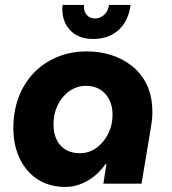

<svg xmlns="http://www.w3.org/2000/svg" viewBox="-20 -729 682 762"><path d="M239.7 13Q176.7 13 130.2 -16.8Q83.7 -46.7 58.3 -99.7Q33 -152.7 33 -220.7Q33 -287.7 54.2 -343.5Q75.3 -399.3 114.5 -440Q153.7 -480.7 207.3 -502.8Q261 -525 325.3 -525Q374.3 -525 420.7 -510.7Q467 -496.3 504.2 -466.8Q541.3 -437.3 563 -391.8Q584.7 -346.3 584.7 -283.3Q584.7 -269 583.3 -255.2Q582 -241.3 578.3 -220L541.7 0H390.3L402.3 -78.3H399Q369.7 -35.7 326.8 -11.3Q284 13 239.7 13ZM296.7 -121Q333.3 -121 362.5 -142Q391.7 -163 409.2 -197.7Q426.7 -232.3 426.7 -273.7Q426.7 -307 414.2 -332.5Q401.7 -358 378.2 -373.2Q354.7 -388.3 321 -388.3Q285.7 -388.3 256.2 -368Q226.7 -347.7 209.5 -313Q192.3 -278.3 192.3 -235.7Q192.3 -199.7 205 -174Q217.7 -148.3 241 -134.7Q264.3 -121 296.7 -121ZM350 -574.3Q306.7 -574.3 278.2 -592.8Q249.7 -611.3 236.8 -642.2Q224 -673 228.3 -709.3H313.3Q312 -692.3 317.5 -680.3Q323 -668.3 333.7 -662Q344.3 -655.7 356.7 -655.7Q377 -655.7 393 -669.8Q409 -684 412.7 -709.3H498.3Q489.3 -644 449.8 -609.2Q410.3 -574.3 350 -574.3Z"/></svg>

Font: MuseoModerno Thin
Style: Italic
Weight: 100
Italic angle: -9°
Designer: Pablo Cosgaya, Héctor Gatti, Marcela Romero, and the Authors of The MuseoModerno Project.
Foundry: Omnibus-Type Team
Version: Version 1.003